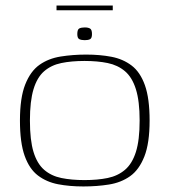

<svg xmlns="http://www.w3.org/2000/svg" viewBox="-20 -666 612 693"><path d="M281 7Q231 7 189.5 -1Q148 -9 117 -32.5Q86 -56 69 -103.5Q52 -151 52 -231Q52 -313 71 -361Q90 -409 122.5 -432Q155 -455 199 -462Q243 -469 291 -469Q341 -469 382.5 -461Q424 -453 455 -429.5Q486 -406 503 -358.5Q520 -311 520 -231Q520 -149 501 -101Q482 -53 449.5 -30Q417 -7 373.5 0Q330 7 281 7ZM285 -16Q332 -16 368.5 -23.5Q405 -31 431 -53Q457 -75 470.5 -117.5Q484 -160 484 -231Q484 -301 470.5 -344Q457 -387 431 -409Q405 -431 368.5 -438.5Q332 -446 285 -446Q238 -446 201.5 -438.5Q165 -431 139.5 -409Q114 -387 101 -344Q88 -301 88 -231Q88 -160 101 -117.5Q114 -75 139.5 -53Q165 -31 201.5 -23.5Q238 -16 285 -16ZM286 -521Q274 -521 266.5 -524.5Q259 -528 259 -543Q259 -560 266.5 -563.5Q274 -567 286 -567Q298 -567 305 -563Q312 -559 312 -543Q312 -528 305 -524.5Q298 -521 286 -521ZM184 -629V-646H387V-629Z"/></svg>

Font: Genos ExtraLight
Style: Regular
Weight: 250
Designer: Robert E. Leuschke
Foundry: Robert E. Leuschke
Version: Version 1.010